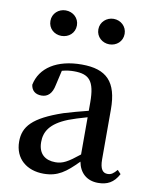

<svg xmlns="http://www.w3.org/2000/svg" viewBox="-88 -853 746 935"><g transform="rotate(10 284.5 -386.0)"><path d="M398 -661C433 -661 463 -686 463 -724C463 -761 433 -787 398 -787C364 -787 333 -761 333 -724C333 -686 364 -661 398 -661ZM161 -661C197 -661 227 -686 227 -724C227 -761 197 -787 161 -787C126 -787 96 -761 96 -724C96 -686 126 -661 161 -661ZM356 -109C300 -64 275 -50 239 -50C189 -50 154 -76 154 -135C154 -185 177 -229 265 -264C286 -272 320 -283 356 -293ZM545 -66C528 -46 517 -38 499 -38C476 -38 461 -54 461 -104V-350C461 -487 406 -541 284 -541C161 -541 80 -488 63 -402C67 -373 86 -358 116 -358C147 -358 168 -378 176 -420L193 -494C215 -500 234 -502 252 -502C327 -502 356 -473 356 -366V-325C314 -315 270 -302 236 -292C90 -242 48 -193 48 -119C48 -33 110 15 192 15C262 15 301 -15 359 -74C369 -20 405 13 461 13C506 13 538 -3 562 -48Z"/></g></svg>

Font: Source Han Serif CN SemiBold
Style: Regular
Weight: 600
Designer: Ryoko NISHIZUKA 西塚涼子 (kana & ideographs); Frank Grießhammer (Latin, Greek & Cyrillic); Wenlong ZHANG 张文龙 (bopomofo); San
Foundry: Adobe Systems Incorporated
Version: Version 1.000;PS 1;hotconv 16.6.53;makeotf.lib2.5.65590